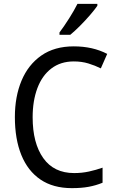

<svg xmlns="http://www.w3.org/2000/svg" viewBox="-20 -964 604 994"><path d="M362 -646Q294 -646 246 -609.5Q198 -573 173.5 -507.5Q149 -442 149 -357Q149 -223 204 -145.5Q259 -68 364 -68Q404 -68 440.5 -76Q477 -84 511 -96V-18Q477 -4 439.5 3Q402 10 352 10Q255 10 189.5 -34.5Q124 -79 90.5 -161.5Q57 -244 57 -358Q57 -464 91.5 -546.5Q126 -629 194 -676.5Q262 -724 362 -724Q460 -724 535 -685L502 -610Q472 -625 437.5 -635.5Q403 -646 362 -646ZM484 -934Q471 -915 446.5 -886.5Q422 -858 394 -830Q366 -802 344 -784H288V-796Q312 -828 338 -869Q364 -910 381 -944H484Z"/></svg>

Font: Noto Sans Kannada SemiCondensed
Style: Regular
Weight: 400
Width: 4
Designer: Jelle Bosma - Monotype Design Team
Foundry: Monotype Imaging Inc.
Version: Version 2.005; ttfautohint (v1.8.4.7-5d5b)